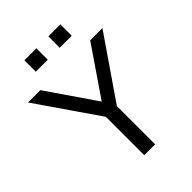

<svg xmlns="http://www.w3.org/2000/svg" viewBox="-253 -1015 1133 1133"><g transform="rotate(-45 313.5 -448.0)"><path d="M268 0V-367L285 -296L3 -705H106L314 -402H315L522 -705H624L343 -296L359 -367V0ZM364 -801V-896H464V-801ZM164 -801V-896H264V-801Z"/></g></svg>

Font: Nunito Sans 7pt
Style: Regular
Weight: 400
Designer: Vernon Adams
Foundry: Vernon Adams
Version: Version 3.101;gftools[0.9.27]